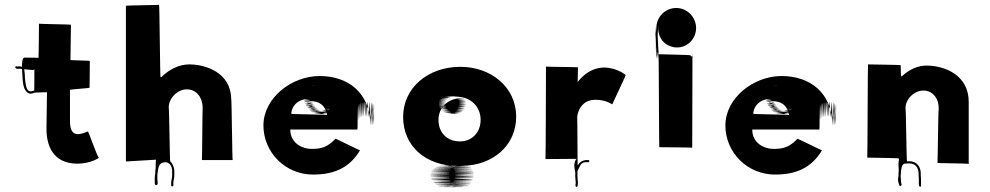

<svg xmlns="http://www.w3.org/2000/svg" viewBox="-20 -778 4089 793"><path d="M61 -504C57 -504 55 -504 52 -503C49 -503 46 -507 44 -502C40 -494 52 -493 57 -494H61C64 -494 68 -493 71 -493C73 -467 72 -423 85 -405C94 -392 104 -387 121 -395C126 -398 122 -406 117 -403C87 -390 86 -432 83 -456C83 -468 82 -480 80 -492H81C90 -491 103 -490 112 -489H117C120 -489 122 -491 122 -493C122 -493 122 -394 121 -395C120 -396 174 -397 174 -397L172 -249C171 -181 196 -102 300 -102C353 -102 393 -127 388 -127C383 -127 346 -235 343 -235C340 -235 321 -224 301 -224C280 -224 269 -241 269 -277V-406C269 -410 350 -413 350 -416C350 -419 351 -523 351 -526C351 -528 270 -529 271 -530L273 -676C274 -677 141 -679 141 -680C141 -680 140 -538 139 -539C138 -540 81 -540 80 -540C72 -538 71 -519 71 -508V-502C68 -503 64 -504 61 -504Z M634 -133V-156C636 -157 638 -159 636 -162C632 -169 625 -161 625 -156V-133C625 -128 624 -125 624 -119C624 -113 623 -108 623 -102V-85C623 -83 622 -80 622 -77C622 -71 621 -65 621 -59C619 -50 619 -40 619 -30C619 -23 619 -19 621 -15C624 -11 631 -15 631 -18V-22V-30C631 -31 630 -33 630 -34V-39V-58C634 -85 634 -106 661 -108H665C682 -105 689 -93 691 -75V-70V-59V-53C691 -43 687 -33 687 -23V-18V-12C687 -10 689 -8 691 -8C693 -8 696 -10 696 -12V-18V-23C696 -33 700 -42 700 -53V-59V-64V-75C699 -89 691 -105 683 -112C681 -113 679 -331 677 -332C675 -371 713 -409 751 -409C794 -409 817 -372 817 -334C816 -334 815 -117 814 -117H941C939 -117 937 -370 935 -370C933 -477 832 -512 761 -512C719 -512 677 -490 647 -460C645 -460 644 -459 643 -459C641 -459 639 -759 637 -758C635 -757 501 -756 500 -754V-111L633 -119C633 -125 634 -128 634 -133Z M1457 -270C1457 -406 1457 -268 1457 -274C1457 -410 1457 -271 1457 -277C1457 -412 1458 -275 1458 -280C1458 -416 1458 -276 1459 -282C1459 -418 1460 -279 1461 -286C1462 -422 1463 -284 1464 -290C1466 -426 1467 -287 1468 -293C1470 -429 1472 -289 1473 -295C1474 -431 1474 -290 1475 -296C1476 -431 1478 -291 1479 -297C1480 -432 1481 -293 1483 -298C1485 -433 1487 -293 1489 -298C1491 -433 1493 -293 1496 -298C1498 -433 1501 -292 1504 -297C1506 -432 1508 -291 1511 -296C1513 -431 1515 -290 1517 -294C1519 -428 1521 -286 1522 -290C1523 -424 1524 -283 1525 -287C1526 -421 1526 -278 1526 -282C1526 -416 1526 -277 1526 -277C1526 -410 1525 -268 1525 -272C1524 -405 1525 -263 1524 -267C1524 -401 1522 -261 1521 -265C1520 -399 1519 -257 1517 -262C1515 -396 1514 -256 1513 -261C1512 -396 1511 -255 1510 -260C1509 -395 1418 -464 1300 -464C1184 -464 1068 -373 1068 -260C1068 -148 1159 -57 1273 -57C1359 -57 1423 -84 1467 -157C1465 -157 1368 -205 1366 -205C1332 -171 1311 -163 1266 -163C1232 -163 1179 -184 1179 -243H1456C1457 -249 1457 -258 1457 -264ZM1183 -308C1185 -343 1213 -370 1259 -370C1301 -370 1219 -369 1266 -369C1307 -369 1223 -369 1271 -369H1277C1318 -369 1236 -369 1284 -369H1303C1344 -369 1261 -369 1308 -369C1349 -369 1266 -370 1313 -370C1353 -370 1270 -371 1318 -372C1359 -373 1276 -373 1324 -375C1365 -377 1282 -379 1329 -381C1369 -383 1286 -385 1332 -387C1372 -389 1287 -391 1333 -394C1372 -397 1287 -400 1332 -402C1371 -404 1285 -406 1330 -408C1368 -410 1282 -413 1326 -415C1363 -417 1276 -417 1319 -419C1355 -421 1268 -422 1310 -423C1346 -424 1259 -424 1302 -424C1338 -424 1251 -424 1294 -424C1294 -424 1244 -425 1287 -425C1287 -425 1236 -424 1280 -424C1317 -424 1231 -424 1275 -424C1312 -424 1226 -423 1270 -423C1308 -422 1222 -422 1266 -421C1304 -420 1217 -419 1261 -418C1298 -417 1212 -416 1256 -414C1293 -412 1207 -411 1251 -409C1289 -407 1203 -406 1248 -404C1286 -402 1201 -401 1246 -400C1285 -399 1199 -397 1245 -396C1284 -395 1199 -392 1245 -392C1284 -392 1199 -389 1245 -389C1284 -389 1199 -385 1245 -385C1284 -385 1199 -382 1245 -382C1284 -382 1199 -379 1245 -377C1284 -375 1200 -374 1246 -372C1286 -370 1202 -369 1248 -367C1287 -366 1203 -365 1249 -363C1288 -361 1204 -359 1251 -357C1291 -355 1206 -351 1253 -351C1292 -351 1210 -347 1256 -347C1296 -347 1211 -344 1258 -342C1298 -340 1215 -339 1261 -338C1301 -337 1217 -335 1264 -333C1304 -331 1221 -329 1268 -329C1307 -329 1224 -326 1270 -326C1310 -326 1227 -323 1274 -322C1314 -321 1230 -319 1278 -318C1319 -317 1236 -315 1284 -315C1323 -315 1243 -313 1289 -313C1330 -313 1246 -311 1293 -310C1334 -309 1252 -308 1300 -308C1341 -308 1259 -308 1306 -308C1346 -308 1263 -307 1310 -307H1314C1355 -307 1272 -308 1319 -308C1360 -308 1277 -309 1326 -311C1368 -313 1286 -314 1333 -315C1373 -316 1290 -318 1337 -318C1376 -318 1292 -320 1338 -320C1378 -320 1294 -322 1340 -323C1379 -324 1293 -325 1338 -326C1376 -327 1290 -328 1335 -328C1373 -328 1287 -326 1332 -326C1371 -326 1284 -325 1330 -325C1368 -325 1282 -323 1327 -322C1365 -321 1279 -320 1322 -319C1359 -317 1272 -316 1317 -316C1355 -316 1269 -316 1314 -316H1311C1350 -316 1261 -317 1307 -317C1345 -317 1258 -317 1301 -317C1338 -317 1252 -317 1297 -318C1335 -319 1249 -319 1293 -320C1331 -321 1244 -322 1288 -323C1326 -324 1239 -325 1283 -326C1321 -327 1235 -327 1280 -328C1318 -329 1232 -332 1277 -332C1316 -332 1228 -335 1274 -335C1312 -335 1226 -337 1271 -338C1309 -340 1224 -341 1269 -342C1308 -343 1221 -344 1266 -346C1304 -348 1219 -350 1264 -351C1302 -353 1216 -353 1261 -355C1299 -357 1214 -358 1259 -360C1298 -362 1325 -342 1331 -303C1330 -305 1184 -306 1183 -308Z M1645 -295C1645 -176 1736 -92 1875 -92C2006 -92 1732 -94 1869 -94C2000 -94 1726 -95 1863 -95C1994 -95 1720 -95 1857 -95H1846C1977 -95 1704 -95 1841 -95C1972 -95 1699 -95 1835 -94C1965 -94 1691 -92 1828 -92C1959 -91 1686 -91 1823 -90C1954 -89 1681 -88 1817 -86C1947 -84 1673 -82 1811 -81C1943 -80 1669 -79 1806 -77C1938 -76 1665 -75 1803 -73C1935 -71 1662 -70 1800 -68C1932 -66 1660 -64 1799 -62C1932 -60 1659 -59 1798 -57C1931 -55 1659 -54 1798 -52C1931 -50 1660 -49 1799 -47C1932 -45 1661 -43 1800 -41C1933 -39 1662 -37 1802 -35C1936 -33 1666 -30 1806 -30C1939 -30 1671 -25 1810 -25C1944 -25 1674 -23 1814 -22C1948 -21 1677 -20 1817 -19C1951 -18 1680 -17 1821 -15C1956 -13 1687 -12 1827 -11C1961 -10 1691 -10 1831 -9C1966 -8 1696 -7 1836 -7C1970 -7 1700 -7 1840 -7C1974 -7 1704 -6 1844 -6C1978 -6 1708 -5 1848 -5C1982 -5 1711 -5 1851 -5H1856C1990 -5 1720 -5 1860 -5C1995 -5 1725 -6 1865 -6C1999 -6 1729 -7 1869 -8C2003 -9 1733 -9 1873 -10C2007 -11 1738 -12 1878 -13C2012 -14 1742 -15 1882 -16C2016 -17 1746 -18 1886 -20C2020 -22 1749 -23 1889 -25C2023 -27 1752 -28 1892 -30C2026 -32 1755 -33 1895 -35C2029 -37 1758 -40 1898 -42C2032 -44 1760 -46 1899 -48C2032 -50 1761 -52 1900 -54C2033 -56 1761 -57 1900 -59C2033 -61 1760 -63 1899 -65C2032 -67 1760 -68 1898 -70C2030 -72 1758 -73 1896 -75C2028 -76 1755 -78 1893 -79C2025 -80 1753 -81 1891 -83C2023 -84 1750 -85 1889 -86C2021 -88 1749 -91 1887 -91C2020 -91 1746 -93 1885 -93C2017 -93 2113 -179 2112 -298C2111 -418 2008 -503 1879 -502C1748 -501 1645 -416 1645 -295ZM1791 -283C1791 -336 1833 -372 1883 -372C1934 -372 1834 -369 1885 -368C1935 -367 1836 -366 1887 -365C1937 -364 1838 -362 1889 -361C1939 -360 1840 -360 1890 -358C1940 -356 1840 -354 1890 -353C1940 -352 1840 -351 1890 -349C1939 -347 1840 -345 1890 -343C1939 -342 1838 -341 1888 -339C1937 -337 1836 -335 1886 -333C1935 -331 1835 -330 1884 -329C1933 -327 1832 -326 1881 -324C1930 -323 1829 -321 1878 -320C1927 -319 1826 -318 1875 -317C1923 -316 1823 -315 1872 -314C1920 -313 1819 -313 1868 -312C1917 -312 1816 -310 1865 -310C1913 -309 1812 -309 1861 -309C1910 -309 1809 -309 1858 -309C1907 -309 1806 -308 1855 -308H1851C1899 -308 1799 -309 1848 -309C1896 -309 1795 -309 1844 -309C1893 -309 1792 -310 1841 -310C1889 -310 1788 -310 1837 -310C1885 -310 1784 -312 1833 -312C1881 -313 1781 -312 1830 -313C1879 -313 1778 -315 1827 -316C1875 -318 1773 -319 1822 -320C1870 -321 1770 -322 1819 -323C1868 -324 1766 -326 1815 -326C1865 -326 1762 -330 1812 -330C1861 -330 1759 -333 1809 -334C1858 -335 1758 -338 1808 -338C1858 -338 1757 -343 1807 -343C1856 -343 1756 -346 1806 -347C1855 -348 1756 -350 1806 -351C1856 -352 1757 -353 1807 -355C1857 -356 1757 -358 1808 -359C1858 -360 1758 -361 1809 -362C1859 -363 1761 -365 1812 -366C1863 -367 1764 -368 1816 -369C1867 -370 1768 -371 1821 -373C1873 -375 1775 -376 1826 -376C1877 -377 1778 -378 1830 -378C1881 -378 1784 -379 1836 -379C1888 -379 1789 -380 1841 -380C1892 -380 1794 -380 1846 -380H1856C1908 -380 1810 -380 1862 -380C1913 -380 1814 -380 1866 -380C1917 -380 1819 -379 1871 -378C1923 -377 1964 -339 1965 -285C1966 -232 1930 -194 1880 -194C1826 -194 1791 -230 1791 -283Z M2398 -108H2403H2409H2410C2416 -109 2415 -118 2409 -117H2408H2404C2385 -117 2373 -107 2366 -94C2365 -92 2365 -293 2364 -292C2363 -300 2372 -366 2440 -366C2484 -366 2509 -346 2509 -347C2509 -349 2564 -464 2564 -467C2564 -470 2530 -496 2481 -499C2406 -502 2364 -436 2365 -438C2366 -440 2365 -441 2366 -442L2367 -500C2368 -501 2235 -502 2235 -503C2235 -503 2234 -120 2233 -121L2363 -122C2356 -121 2352 -104 2352 -95C2352 -84 2355 -75 2356 -66V-60V-48C2356 -43 2357 -39 2357 -34C2357 -30 2358 -26 2358 -23C2358 -21 2357 -18 2357 -16V-11C2357 -9 2359 -6 2361 -6C2363 -6 2366 -9 2366 -11V-15C2366 -18 2367 -21 2367 -24C2367 -27 2366 -31 2366 -34C2366 -39 2365 -43 2365 -48V-60V-67V-71C2373 -84 2376 -108 2398 -108Z M2689 -588C2689 -543 2689 -628 2689 -583C2689 -538 2690 -623 2690 -577C2691 -531 2690 -617 2690 -572C2690 -528 2691 -613 2691 -568C2691 -523 2691 -610 2691 -565V-561C2691 -517 2691 -603 2691 -559C2691 -514 2690 -600 2690 -555V-553C2690 -508 2691 -594 2692 -550C2693 -506 2694 -593 2695 -549C2696 -505 2697 -593 2698 -550C2699 -507 2699 -595 2699 -553V-555C2699 -512 2700 -600 2700 -557C2700 -515 2700 -603 2700 -561V-565C2700 -523 2700 -611 2700 -569C2700 -527 2699 -615 2699 -573C2699 -529 2699 -622 2699 -578C2699 -536 2698 -626 2698 -584V-597C2698 -597 2698 -644 2698 -603C2698 -603 2698 -651 2698 -609C2698 -567 2697 -656 2697 -614C2697 -566 2696 -684 2696 -637C2696 -596 2697 -685 2697 -644C2697 -603 2697 -692 2697 -650C2697 -608 2698 -696 2698 -654C2698 -612 2699 -701 2699 -659C2699 -615 2733 -582 2777 -582C2821 -582 2856 -620 2855 -664C2854 -708 2818 -745 2773 -745C2728 -745 2692 -709 2691 -665C2690 -621 2690 -706 2690 -661V-660C2690 -616 2689 -701 2689 -656C2689 -610 2688 -696 2688 -651C2688 -606 2688 -691 2688 -645C2688 -599 2687 -683 2687 -637C2687 -591 2688 -676 2688 -628C2688 -580 2688 -665 2688 -619C2688 -574 2688 -658 2688 -613C2688 -568 2689 -654 2689 -608C2689 -563 2689 -648 2689 -602ZM2837 -545C2839 -545 2841 -548 2841 -550C2841 -551 2841 -552 2840 -553L2839 -168C2838 -169 2704 -170 2703 -170C2702 -170 2701 -555 2700 -554C2700 -554 2832 -551 2832 -550C2832 -547 2834 -545 2837 -545Z M3365 -270C3365 -406 3365 -268 3365 -274C3365 -410 3365 -271 3365 -277C3365 -412 3366 -275 3366 -280C3366 -416 3366 -276 3367 -282C3367 -418 3368 -279 3369 -286C3370 -422 3371 -284 3372 -290C3374 -426 3375 -287 3376 -293C3378 -429 3380 -289 3381 -295C3382 -431 3382 -290 3383 -296C3384 -431 3386 -291 3387 -297C3388 -432 3389 -293 3391 -298C3393 -433 3395 -293 3397 -298C3399 -433 3401 -293 3404 -298C3406 -433 3409 -292 3412 -297C3414 -432 3416 -291 3419 -296C3421 -431 3423 -290 3425 -294C3427 -428 3429 -286 3430 -290C3431 -424 3432 -283 3433 -287C3434 -421 3434 -278 3434 -282C3434 -416 3434 -277 3434 -277C3434 -410 3433 -268 3433 -272C3432 -405 3433 -263 3432 -267C3432 -401 3430 -261 3429 -265C3428 -399 3427 -257 3425 -262C3423 -396 3422 -256 3421 -261C3420 -396 3419 -255 3418 -260C3417 -395 3326 -464 3208 -464C3092 -464 2976 -373 2976 -260C2976 -148 3067 -57 3181 -57C3267 -57 3331 -84 3375 -157C3373 -157 3276 -205 3274 -205C3240 -171 3219 -163 3174 -163C3140 -163 3087 -184 3087 -243H3364C3365 -249 3365 -258 3365 -264ZM3091 -308C3093 -343 3121 -370 3167 -370C3209 -370 3127 -369 3174 -369C3215 -369 3131 -369 3179 -369H3185C3226 -369 3144 -369 3192 -369H3211C3252 -369 3169 -369 3216 -369C3257 -369 3174 -370 3221 -370C3261 -370 3178 -371 3226 -372C3267 -373 3184 -373 3232 -375C3273 -377 3190 -379 3237 -381C3277 -383 3194 -385 3240 -387C3280 -389 3195 -391 3241 -394C3280 -397 3195 -400 3240 -402C3279 -404 3193 -406 3238 -408C3276 -410 3190 -413 3234 -415C3271 -417 3184 -417 3227 -419C3263 -421 3176 -422 3218 -423C3254 -424 3167 -424 3210 -424C3246 -424 3159 -424 3202 -424C3202 -424 3152 -425 3195 -425C3195 -425 3144 -424 3188 -424C3225 -424 3139 -424 3183 -424C3220 -424 3134 -423 3178 -423C3216 -422 3130 -422 3174 -421C3212 -420 3125 -419 3169 -418C3206 -417 3120 -416 3164 -414C3201 -412 3115 -411 3159 -409C3197 -407 3111 -406 3156 -404C3194 -402 3109 -401 3154 -400C3193 -399 3107 -397 3153 -396C3192 -395 3107 -392 3153 -392C3192 -392 3107 -389 3153 -389C3192 -389 3107 -385 3153 -385C3192 -385 3107 -382 3153 -382C3192 -382 3107 -379 3153 -377C3192 -375 3108 -374 3154 -372C3194 -370 3110 -369 3156 -367C3195 -366 3111 -365 3157 -363C3196 -361 3112 -359 3159 -357C3199 -355 3114 -351 3161 -351C3200 -351 3118 -347 3164 -347C3204 -347 3119 -344 3166 -342C3206 -340 3123 -339 3169 -338C3209 -337 3125 -335 3172 -333C3212 -331 3129 -329 3176 -329C3215 -329 3132 -326 3178 -326C3218 -326 3135 -323 3182 -322C3222 -321 3138 -319 3186 -318C3227 -317 3144 -315 3192 -315C3231 -315 3151 -313 3197 -313C3238 -313 3154 -311 3201 -310C3242 -309 3160 -308 3208 -308C3249 -308 3167 -308 3214 -308C3254 -308 3171 -307 3218 -307H3222C3263 -307 3180 -308 3227 -308C3268 -308 3185 -309 3234 -311C3276 -313 3194 -314 3241 -315C3281 -316 3198 -318 3245 -318C3284 -318 3200 -320 3246 -320C3286 -320 3202 -322 3248 -323C3287 -324 3201 -325 3246 -326C3284 -327 3198 -328 3243 -328C3281 -328 3195 -326 3240 -326C3279 -326 3192 -325 3238 -325C3276 -325 3190 -323 3235 -322C3273 -321 3187 -320 3230 -319C3267 -317 3180 -316 3225 -316C3263 -316 3177 -316 3222 -316H3219C3258 -316 3169 -317 3215 -317C3253 -317 3166 -317 3209 -317C3246 -317 3160 -317 3205 -318C3243 -319 3157 -319 3201 -320C3239 -321 3152 -322 3196 -323C3234 -324 3147 -325 3191 -326C3229 -327 3143 -327 3188 -328C3226 -329 3140 -332 3185 -332C3224 -332 3136 -335 3182 -335C3220 -335 3134 -337 3179 -338C3217 -340 3132 -341 3177 -342C3216 -343 3129 -344 3174 -346C3212 -348 3127 -350 3172 -351C3210 -353 3124 -353 3169 -355C3207 -357 3122 -358 3167 -360C3206 -362 3233 -342 3239 -303C3238 -305 3092 -306 3091 -308Z M3691 -103V-93C3691 -86 3692 -81 3692 -74V-70C3691 -66 3691 -62 3691 -57V-53C3691 -48 3689 -43 3689 -39C3689 -27 3692 -18 3696 -10C3698 -7 3704 -13 3704 -15C3701 -24 3701 -37 3700 -48V-52V-55C3700 -57 3701 -59 3701 -61V-65V-70C3704 -84 3703 -96 3715 -102C3720 -102 3726 -103 3731 -103H3736C3760 -103 3774 -86 3774 -61V-55C3774 -50 3775 -46 3775 -42V-38V-34V-30V-18C3775 -14 3776 -10 3778 -8C3786 -3 3784 -14 3784 -18V-29V-34V-38C3784 -43 3783 -47 3783 -51V-55V-61C3783 -90 3766 -112 3736 -112H3731H3726C3724 -112 3722 -329 3720 -329C3718 -367 3755 -404 3794 -404C3835 -404 3859 -367 3857 -327C3855 -326 3853 -106 3852 -105C3851 -104 3982 -103 3981 -101V-357C3981 -468 3883 -505 3813 -507C3771 -509 3733 -490 3703 -461C3704 -463 3702 -465 3701 -467L3700 -509C3700 -510 3566 -512 3565 -512C3564 -512 3563 -127 3562 -127C3562 -127 3692 -125 3692 -124C3691 -122 3692 -120 3693 -119V-118C3692 -114 3691 -108 3691 -103Z"/></svg>

Font: Hussar Wojna
Style: 3
Weight: 400
Designer: Robert Jablonski
Foundry: Cannot Into Space Fonts
Version: Version 1.01